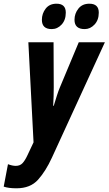

<svg xmlns="http://www.w3.org/2000/svg" viewBox="-91 -776 586 1036"><path d="M264 -708Q264 -756 214 -756Q176 -756 155.5 -729.5Q135 -703 135 -669Q135 -619 188 -619Q219 -619 241.5 -643.5Q264 -668 264 -708ZM442 -708Q442 -756 391 -756Q353 -756 332 -729.5Q311 -703 311 -669Q311 -619 366 -619Q396 -619 419 -643.5Q442 -668 442 -708ZM189 75 475 -548H334L232 -304Q225 -288 216 -260Q207 -232 199 -205H196Q199 -259 199 -305L198 -548H62L90 -8L57 62Q44 90 30.5 104.5Q17 119 -6 119Q-24 119 -48 110L-71 231Q-45 240 -2 240Q73 240 114.5 193.5Q156 147 189 75Z"/></svg>

Font: Noto Sans UI Condensed ExtraBold
Style: Italic
Weight: 800
Width: 3
Designer: Monotype Design Team
Foundry: Monotype Imaging Inc.
Version: 1.001